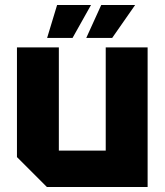

<svg xmlns="http://www.w3.org/2000/svg" viewBox="-20 -750 660 770"><path d="M572 -560V0H168L48 -120V-560H216V-146H404V-560ZM169 -598 209 -730H345L271 -598ZM326 -598 386 -730H522L430 -598Z"/></svg>

Font: Tektur
Style: Bold
Weight: 700
Designer: Adam Jagosz
Foundry: Adam Jagosz
Version: Version 1.005;gftools[0.9.30]